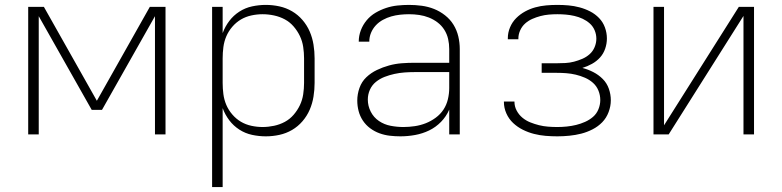

<svg xmlns="http://www.w3.org/2000/svg" viewBox="-20 -548 3190 783"><path d="M95 0V-520H159L375 -137L591 -520H655V0H612V-482L396 -100H354L138 -482V0Z M845 215V-520H888V-413Q898 -440 915 -462.5Q932 -485 956 -500.5Q980 -516 1008 -522Q1036 -528 1064 -528Q1092 -528 1119.5 -522Q1147 -516 1171 -502Q1195 -488 1213.5 -466.5Q1232 -445 1243 -419.5Q1254 -394 1258.5 -366Q1263 -338 1263 -310V-210Q1263 -182 1258.5 -154Q1254 -126 1243 -100.5Q1232 -75 1213.5 -53.5Q1195 -32 1171 -18Q1147 -4 1119.5 2Q1092 8 1064 8Q1036 8 1008 2Q980 -4 956 -19.5Q932 -35 915 -57.5Q898 -80 888 -107V215ZM1051 -30Q1074 -30 1097.5 -35Q1121 -40 1141.5 -51Q1162 -62 1177.5 -80Q1193 -98 1203 -119Q1213 -140 1216.5 -163.5Q1220 -187 1220 -210V-310Q1220 -333 1216.5 -356.5Q1213 -380 1203 -401Q1193 -422 1177.5 -440Q1162 -458 1141.5 -469Q1121 -480 1097.5 -485Q1074 -490 1051 -490Q1028 -490 1005 -485Q982 -480 962.5 -468.5Q943 -457 927.5 -439Q912 -421 903 -400Q894 -379 891 -356Q888 -333 888 -310V-210Q888 -187 891 -164Q894 -141 903 -120Q912 -99 927.5 -81Q943 -63 962.5 -51.5Q982 -40 1005 -35Q1028 -30 1051 -30Z M1613 8Q1591 8 1569.5 5.5Q1548 3 1527.5 -4.5Q1507 -12 1489.5 -25Q1472 -38 1460 -56Q1448 -74 1442.5 -95Q1437 -116 1437 -138Q1437 -164 1446 -189.5Q1455 -215 1474 -233Q1493 -251 1517 -262.5Q1541 -274 1566.5 -281Q1592 -288 1618 -290Q1644 -292 1670 -292H1812V-348Q1812 -369 1807.5 -389Q1803 -409 1792 -426.5Q1781 -444 1764.5 -456.5Q1748 -469 1729 -476.5Q1710 -484 1689.5 -487Q1669 -490 1648 -490Q1630 -490 1611.5 -488Q1593 -486 1575.5 -481Q1558 -476 1541.5 -467Q1525 -458 1512.5 -444.5Q1500 -431 1493 -414Q1486 -397 1486 -378H1443Q1443 -402 1451.5 -424.5Q1460 -447 1475.5 -465.5Q1491 -484 1511.5 -496Q1532 -508 1554.5 -515.5Q1577 -523 1601 -525.5Q1625 -528 1648 -528Q1674 -528 1700 -524.5Q1726 -521 1750 -511.5Q1774 -502 1795 -485.5Q1816 -469 1829.5 -447Q1843 -425 1849 -399.5Q1855 -374 1855 -348V0H1812V-101Q1800 -73 1778.5 -51Q1757 -29 1730 -16Q1703 -3 1673 2.5Q1643 8 1613 8ZM1625 -30Q1648 -30 1671.5 -33.5Q1695 -37 1716.5 -45.5Q1738 -54 1757 -68Q1776 -82 1788.5 -101Q1801 -120 1806.5 -143Q1812 -166 1812 -189V-254H1670Q1650 -254 1629.5 -252.5Q1609 -251 1588.5 -246.5Q1568 -242 1548.5 -234.5Q1529 -227 1513 -214Q1497 -201 1488.5 -182Q1480 -163 1480 -142Q1480 -116 1492 -92.5Q1504 -69 1525.5 -54.5Q1547 -40 1573 -35Q1599 -30 1625 -30Z M2253 8Q2229 8 2205 6Q2181 4 2157.5 -2Q2134 -8 2112 -19Q2090 -30 2072.5 -46.5Q2055 -63 2045 -85.5Q2035 -108 2035 -132Q2035 -133 2035 -133.5Q2035 -134 2035 -134H2078Q2078 -134 2078 -133.5Q2078 -133 2078 -133Q2078 -114 2087 -97Q2096 -80 2110.5 -68Q2125 -56 2142.5 -49Q2160 -42 2178 -37.5Q2196 -33 2215 -31.5Q2234 -30 2253 -30Q2272 -30 2291.5 -32Q2311 -34 2329.5 -38.5Q2348 -43 2366 -51Q2384 -59 2398.5 -71.5Q2413 -84 2420.5 -102.5Q2428 -121 2428 -140Q2428 -160 2420.5 -178.5Q2413 -197 2398.5 -210Q2384 -223 2365.5 -231Q2347 -239 2328 -243.5Q2309 -248 2289.5 -249.5Q2270 -251 2250 -251H2189V-290H2250Q2268 -290 2286 -291Q2304 -292 2321 -296.5Q2338 -301 2354.5 -308Q2371 -315 2384.5 -327Q2398 -339 2405 -356Q2412 -373 2412 -390Q2412 -408 2405 -424.5Q2398 -441 2385 -452.5Q2372 -464 2356 -471.5Q2340 -479 2322.5 -483Q2305 -487 2287.5 -488.5Q2270 -490 2253 -490Q2236 -490 2218.5 -488.5Q2201 -487 2184 -482.5Q2167 -478 2151 -471Q2135 -464 2122 -452.5Q2109 -441 2101.5 -424.5Q2094 -408 2094 -391Q2094 -390 2094 -389.5Q2094 -389 2094 -388H2051Q2051 -389 2051 -390.5Q2051 -392 2051 -393Q2051 -415 2060 -436.5Q2069 -458 2085 -474Q2101 -490 2121 -501Q2141 -512 2163 -518Q2185 -524 2207.5 -526Q2230 -528 2253 -528Q2276 -528 2298.5 -526Q2321 -524 2343.5 -518Q2366 -512 2386.5 -501.5Q2407 -491 2423 -474.5Q2439 -458 2447 -436Q2455 -414 2455 -391Q2455 -370 2448 -349.5Q2441 -329 2427 -313.5Q2413 -298 2394 -287.5Q2375 -277 2355 -271Q2378 -265 2399.5 -254Q2421 -243 2438 -226Q2455 -209 2463 -186Q2471 -163 2471 -139Q2471 -115 2462 -91Q2453 -67 2436 -49.5Q2419 -32 2396.5 -20.5Q2374 -9 2350.5 -3Q2327 3 2302 5.5Q2277 8 2253 8Z M2645 0V-520H2688V-37L2993 -520H3055V0H3012V-483L2707 0Z"/></svg>

Font: Zed Sans Extralight Extended
Style: Regular
Weight: 200
Width: 7
Designer: Belleve Invis
Foundry: Belleve Invis
Version: Version 1.0.0; ttfautohint (v1.8.4)